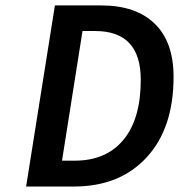

<svg xmlns="http://www.w3.org/2000/svg" viewBox="-20 -680 653 700"><path d="M75.2 0 180.2 -660.2H349.1Q475.6 -660.2 544.2 -593.5Q612.8 -526.9 612.8 -399.9Q612.8 -212.4 514.6 -106.2Q416.5 0 250 0ZM206.1 -94.2H252Q367.2 -94.2 430.2 -170.4Q493.2 -246.6 493.2 -389.2Q493.2 -566.9 327.1 -566.9H280.8Z"/></svg>

Font: Office Code Pro Medium Italic
Style: Regular
Weight: 500
Italic angle: -9°
Designer: Nathan Rutzky & Paul D. Hunt
Foundry: Adobe Systems Incorporated
Version: Version 1.004;PS 001.004;hotconv 1.0.70;makeotf.lib2.5.58329